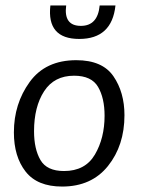

<svg xmlns="http://www.w3.org/2000/svg" viewBox="-20 -675 521 705"><path d="M346 -655H404Q391 -532 271 -532Q151 -532 165 -655H223Q213 -580 277 -580Q339 -580 346 -655ZM31 -189Q31 -294 89 -374Q147 -454 260 -454Q356 -454 396.5 -395Q437 -336 437 -252Q437 -141 376.5 -65.5Q316 10 208 10Q117 10 74 -45Q31 -100 31 -189ZM105 -193Q105 -128 128.5 -87.5Q152 -47 215 -47Q293 -47 328.5 -107.5Q364 -168 364 -250Q364 -315 340 -356Q316 -397 252 -397Q179 -397 142 -340Q105 -283 105 -193Z"/></svg>

Font: Zilla Slab
Style: Italic
Weight: 400
Italic angle: -6°
Designer: Typotheque.com
Foundry: Typotheque type foundry
Version: Version 1.1; 2017; ttfautohint (v1.6)